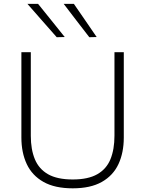

<svg xmlns="http://www.w3.org/2000/svg" viewBox="-20 -990 772 1019"><path d="M366 9.5Q271 9.5 210.8 -24.5Q150.5 -58.5 122 -119.2Q93.5 -180 93.5 -260V-713H143.5V-269Q143.5 -197 165 -145Q186.5 -93 235.2 -65.2Q284 -37.5 366 -37.5Q447.5 -37.5 496.2 -65.2Q545 -93 566.2 -145Q587.5 -197 587.5 -270V-713H637V-260Q637 -180 608.8 -119.2Q580.5 -58.5 520.5 -24.5Q460.5 9.5 366 9.5ZM281 -792.5Q242.5 -836 204 -880Q165.5 -924 125.5 -969.5H182Q217 -926.5 252.5 -882Q288 -837.5 323.5 -793.5ZM454 -792.5Q420 -836 386.5 -880Q353 -924 318 -969.5H372Q402 -926.5 432 -882.5Q462 -838.5 493 -793.5Z"/></svg>

Font: Commissioner ExtraLight
Style: Regular
Weight: 200
Designer: Kostas Bartsokas
Foundry: Kostas Bartsokas
Version: Version 1.000; ttfautohint (v1.8.3)